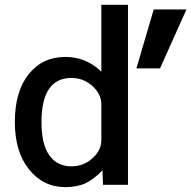

<svg xmlns="http://www.w3.org/2000/svg" viewBox="-20 -771 799 802"><path d="M42 -260.7Q42 -388.7 99.6 -460.9Q157.2 -533.2 252.9 -533.2Q339.8 -533.2 403.3 -471.7V-751H514.6V1H410.2L408.2 -59.6Q372.1 -22.5 337.9 -5.9Q302.7 10.7 252.9 10.7Q161.1 10.7 101.6 -63Q42 -136.7 42 -260.7ZM622.1 -731.4H758.8L648.4 -485.4H549.8ZM403.3 -335Q403.3 -377.9 366.2 -411.6Q329.1 -445.3 278.3 -445.3Q153.3 -445.3 153.3 -260.7Q153.3 -167 186.5 -121.6Q219.7 -76.2 278.3 -76.2Q329.1 -76.2 366.2 -109.9Q403.3 -143.6 403.3 -185.5Z"/></svg>

Font: Gen Shin Gothic Medium
Style: Regular
Weight: 500
Designer: [Source Han Sans]
Ryoko NISHIZUKA  (kana & ideographs); Paul D. Hunt (Latin, Greek & Cyrillic); Wenlong ZHANG  (bopomofo
Version: Version 1.002.20150607